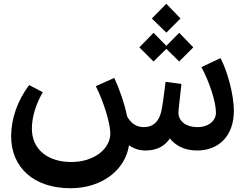

<svg xmlns="http://www.w3.org/2000/svg" viewBox="-20 -798 1308 1018"><path d="M750 0C816 0 855 -26 881 -64C907 -30 954 0 1024 0C1142 0 1220 -79 1220 -211C1220 -291 1188 -417 1149 -490L1048 -442C1090 -365 1125 -258 1125 -201C1125 -160 1089 -124 1026 -124C966 -124 926 -156 926 -201C926 -213 935 -288 942 -353L858 -364C851 -314 843 -240 835 -207C822 -150 789 -124 743 -124C705 -124 675 -142 654 -181C639 -253 613 -326 586 -385L488 -341C530 -259 565 -142 565 -91C565 -8 478 61 358 61C233 61 149 -6 149 -116C149 -178 171 -248 207 -309L135 -347C73 -267 39 -167 39 -76C39 89 158 200 354 200C520 200 644 104 664 -28C689 -10 718 0 750 0ZM719 -547 794 -472 862 -539 930 -472 1005 -547 930 -624 862 -555 794 -624ZM785 -700 862 -625 937 -700 862 -778Z"/></svg>

Font: Wafeq Semi Bold
Style: Regular
Weight: 600
Designer: Rasmus Andersson & Azza Alameddine
Foundry: Google & TypeTogether
Version: Version 3.000;January 28, 2025;FontCreator 15.0.0.3014 64-bi